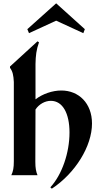

<svg xmlns="http://www.w3.org/2000/svg" viewBox="-20 -1051 602 1152"><path d="M282 73 291 81C432 -12 532 -174 532 -310C532 -432 452 -508 348 -508C295 -508 236 -488 193 -455V-666C194 -717 198 -753 214 -797L205 -803L40 -652V-644C56 -623 61 -599 63 -559V-84C63 -44 59 -24 48 0H205C196 -22 192 -43 192 -80L193 -394C214 -426 250 -446 285 -446C356 -446 397 -371 397 -256C397 -134 352 -3 282 73ZM154 -852 317 -927 480 -852 489 -876 317 -1031 144 -876Z"/></svg>

Font: Sinistre
Style: Bold
Weight: 700
Designer: Jules Durand
Foundry: Collletttivo
Version: Version 69.420;Glyphs 3.2 (3217)